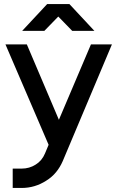

<svg xmlns="http://www.w3.org/2000/svg" viewBox="-20 -720 582 952"><path d="M90 -567H200L269 -638L338 -567H448L324 -700H214ZM7 -500 221 -2 203 41Q188 77 157 96Q126 116 87 116H43V212H87Q153 212 209 176Q238 158 258 133.5Q278 109 291 79L535 -500H431L272 -126L113 -500Z"/></svg>

Font: Unageo
Style: Medium
Weight: 500
Designer: Richard Sepsi
Foundry: Richard Sepsi
Version: Version 2.000